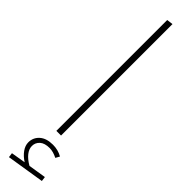

<svg xmlns="http://www.w3.org/2000/svg" viewBox="-345 -696 899 899"><g transform="rotate(45 104.5 -247.0)"><path d="M89 0V-734L120 -738V0ZM207 214 19 244 16 221 88 209Q63 193 48.5 172.5Q34 152 34 131Q34 99 57.5 78Q81 57 124 57Q158 57 186 73L175 93Q147 79 124 79Q91 79 74.5 94Q58 109 58 131Q58 151 73 170Q88 189 116 205L204 191Z"/></g></svg>

Font: FiraGO UltraLight
Style: Regular
Weight: 200
Designer: bBox Type
Foundry: bBox Type GmbH
Version: Version 1.001